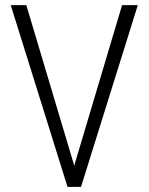

<svg xmlns="http://www.w3.org/2000/svg" viewBox="-20 -731 581 751"><path d="M268.6 -88.9 270 -81.1 272 -88.9 457.5 -710.9H519L296.9 0H244.1L22 -710.9H83Z"/></svg>

Font: Roboto Condensed Light
Style: Regular
Weight: 300
Designer: Google
Version: Version 2.134; 2016